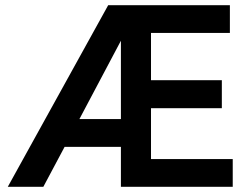

<svg xmlns="http://www.w3.org/2000/svg" viewBox="-20 -720 953 740"><path d="M10 0 397 -700H866V-593H562V-411H835V-303H562V-107H877V0H446V-154H229L147 0ZM286 -261H446V-563Z"/></svg>

Font: Zen Kaku Gothic New
Style: Bold
Weight: 700
Designer: Yoshimichi Ohira
Foundry: Positype
Version: Version 1.002